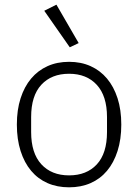

<svg xmlns="http://www.w3.org/2000/svg" viewBox="-20 -788 590 820"><path d="M275 12Q224 12 183 -6Q142 -24 113 -58.5Q84 -93 68 -143Q52 -193 52 -256Q52 -319 68 -368.5Q84 -418 113 -452.5Q142 -487 183 -505.5Q224 -524 275 -524Q326 -524 367 -505.5Q408 -487 437 -452.5Q466 -418 482 -368.5Q498 -319 498 -256Q498 -193 482 -143Q466 -93 437 -58.5Q408 -24 367 -6Q326 12 275 12ZM275 -39Q350 -39 393.5 -86Q437 -133 437 -224V-288Q437 -378 393.5 -425.5Q350 -473 275 -473Q200 -473 156.5 -426Q113 -379 113 -288V-224Q113 -134 156.5 -86.5Q200 -39 275 -39ZM169 -742 221 -768 316 -604 278 -586Z"/></svg>

Font: IBM Plex Sans Hebrew Light
Style: Regular
Weight: 300
Designer: Mike Abbink, Paul van der Laan, Pieter van Rosmalen, Yanek Iontef
Foundry: Bold Monday
Version: Version 1.2